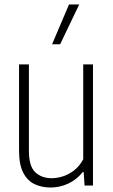

<svg xmlns="http://www.w3.org/2000/svg" viewBox="-20 -828 505 857"><path d="M206 9Q166.5 9 134.5 -6Q102.5 -21 83.8 -57Q65 -93 65 -156.5V-540.5H109V-155.5Q109 -85.5 137.5 -59Q166 -32.5 211.5 -32.5Q232.5 -32.5 258.8 -40.2Q285 -48 309.8 -66.8Q334.5 -85.5 351.5 -117V-540.5H395V0H357.5L353.5 -60H349.5Q320.5 -24.5 283 -7.8Q245.5 9 206 9ZM212.5 -630.5 288 -808H333.5L248.5 -630.5Z"/></svg>

Font: Encode Sans Cnd XLt
Style: Regular
Weight: 200
Width: 3
Designer: Multiple Designers
Foundry: Impallari Type
Version: Version 3.002; ttfautohint (v1.8.3) -l 8 -r 50 -G 200 -x 14 